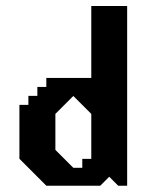

<svg xmlns="http://www.w3.org/2000/svg" viewBox="-20 -603 487 623"><path d="M276.2 -583.5V-350.1H130.3V-321H101.2V-291.9H72.1V-262.8H43V-87.8L130.3 -0.4H305.3L334.4 -29.5L363.5 -0.4H392.6V-583.5ZM276.2 -87.6H247V-58.5H217.9L159.7 -116.7V-233.4L217.9 -291.6L276.2 -233.4Z"/></svg>

Font: Stepalange Short
Style: Regular
Weight: 400
Designer: Szymon Furjan
Version: Version 1.001;Fontself Maker 3.5.8